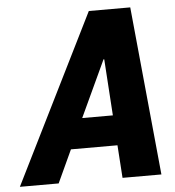

<svg xmlns="http://www.w3.org/2000/svg" viewBox="-88 -759 737 807"><g transform="rotate(-5 280.0 -355.5)"><path d="M249.5 -265.1H378.9L363.3 -502.9L360.4 -503.4ZM387.2 -138.2H190.9L127 0H-36.6L316.4 -710.9H491.2L560.5 0H396.5Z"/></g></svg>

Font: Roboto-BlackItalic
Style: Italic
Weight: 900
Italic angle: -12°
Designer: Google
Version: Version 1.100141; 2013